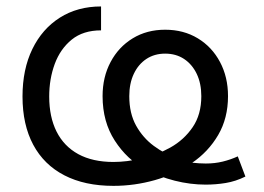

<svg xmlns="http://www.w3.org/2000/svg" viewBox="-20 -573 831 604"><path d="M336.9 11.7Q246.6 11.7 182.4 -21.5Q118.2 -54.7 84.5 -117.7Q50.8 -180.7 50.8 -269.5Q50.8 -355 81.8 -418.7Q112.8 -482.4 168.5 -517.6Q224.1 -552.7 297.9 -552.7V-477.5Q241.7 -477.5 205.8 -448.5Q169.9 -419.4 152.3 -372.1Q134.8 -324.7 134.8 -269.5Q134.8 -205.1 158 -158.9Q181.2 -112.8 226.3 -88.1Q271.5 -63.5 336.9 -63.5Q377.9 -63.5 425.5 -74.2Q473.1 -85 515.9 -108.9Q558.6 -132.8 585.9 -172.6Q613.3 -212.4 613.3 -270.5Q613.3 -310.5 598.9 -340.6Q584.5 -370.6 559.1 -387.5Q533.7 -404.3 499.5 -404.3Q465.8 -404.3 440.4 -387.5Q415 -370.6 400.9 -340.6Q386.7 -310.5 386.7 -270.5Q386.7 -216.3 408.2 -177.7Q429.7 -139.2 463.9 -114Q498 -88.9 535.2 -75.7Q559.6 -64 583.5 -61.3Q607.4 -58.6 627.4 -58.6Q655.8 -58.6 680.7 -64.7Q705.6 -70.8 728 -81.1L752 -17.6Q721.2 -2.4 689.9 2.7Q658.7 7.8 627 7.8Q578.6 7.8 529.5 -4.6Q480.5 -17.1 438 -39.6Q379.4 -71.3 341.1 -130.6Q302.7 -189.9 302.7 -270.5Q302.7 -330.6 327.9 -377.9Q353 -425.3 397.5 -452.4Q441.9 -479.5 499.5 -479.5Q557.6 -479.5 602.3 -452.4Q647 -425.3 672.1 -377.9Q697.3 -330.6 697.3 -270.5Q697.3 -201.2 666.3 -148.2Q635.3 -95.2 583 -59.8Q530.8 -24.4 466.8 -6.3Q402.8 11.7 336.9 11.7Z"/></svg>

Font: GitLab Sans
Style: Regular
Weight: 400
Designer: Rasmus Andersson
Foundry: Modifications by GitLab B.V., manufactured by rsms
Version: Version 4.000;git-c8fb6b7